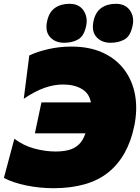

<svg xmlns="http://www.w3.org/2000/svg" viewBox="-26 -974 736 1010"><path d="M255 16Q182 16 112 1.5Q42 -13 -5.5 -38L49.5 -244Q98.5 -207.5 155.5 -192.2Q212.5 -177 267 -177Q301 -177 331.2 -183.8Q361.5 -190.5 385.5 -211Q409.5 -231.5 423.5 -272.5H157.5L192 -435.5H452Q443.5 -483.5 403.5 -506.5Q363.5 -529.5 305.5 -529.5Q258.5 -529.5 208.5 -512Q158.5 -494.5 99 -454.5L128 -682Q170 -702.5 229 -715.8Q288 -729 349 -729Q446 -729 516.2 -696.2Q586.5 -663.5 629.2 -605.5Q672 -547.5 685 -471.8Q698 -396 680 -310Q647 -150.5 543.8 -67.2Q440.5 16 255 16ZM555.5 -749Q509 -749 482 -778.5Q455 -808 465.5 -861Q475.5 -910 506.8 -932Q538 -954 583.5 -954Q633 -954 657.2 -919.8Q681.5 -885.5 671.5 -839Q660.5 -784.5 629.5 -766.8Q598.5 -749 555.5 -749ZM311.5 -749Q265 -749 237.8 -778.5Q210.5 -808 221.5 -861Q231.5 -910 262.8 -932Q294 -954 339.5 -954Q389 -954 412.8 -919.8Q436.5 -885.5 427.5 -839Q416.5 -784.5 385.5 -766.8Q354.5 -749 311.5 -749Z"/></svg>

Font: Commissioner Black
Style: Italic
Weight: 900
Italic angle: -12°
Designer: Kostas Bartsokas
Foundry: Kostas Bartsokas
Version: Version 1.000; ttfautohint (v1.8.3)